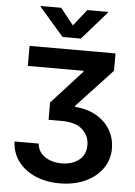

<svg xmlns="http://www.w3.org/2000/svg" viewBox="-62 -817 741 1054"><g transform="rotate(5 308.0 -289.5)"><path d="M40.5 -16.1H173.8Q177.7 29.8 215.8 55.4Q253.9 81.1 308.1 81.1Q365.7 81.1 403.3 51.8Q440.9 22.5 440.9 -31.2Q440.9 -81.1 403.6 -116Q366.2 -150.9 287.6 -150.9H216.3V-246.1L384.3 -430.7V-435.5H77.1V-545.9H550.8V-450.2L355 -240.2V-234.4Q427.2 -228.5 476.6 -198.5Q525.9 -168.5 551.3 -122.8Q576.7 -77.1 576.7 -24.4Q576.7 39.6 541.5 88.1Q506.3 136.7 445.6 164.1Q384.8 191.4 307.1 191.4Q231.9 191.4 172.9 166Q113.8 140.6 78.6 94Q43.5 47.4 40.5 -16.1ZM231.9 -769.5 304.2 -678.7 375.5 -769.5H488.8V-764.2L354 -610.4H253.4L119.6 -764.2V-769.5Z"/></g></svg>

Font: Inter Tight SemiBold
Style: Regular
Weight: 600
Designer: Rasmus Andersson
Foundry: rsms
Version: Version 3.004; ttfautohint (v1.8.4.7-5d5b)